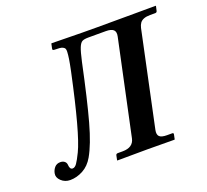

<svg xmlns="http://www.w3.org/2000/svg" viewBox="-115 -788 1013 939"><g transform="rotate(-20 391.5 -318.0)"><path d="M781.2 -646 783.2 -645 777.8 -621.1Q776.4 -613.3 768.1 -612.8H741.2Q721.2 -612.8 708 -607.7Q694.8 -602.5 688 -593Q681.2 -583.5 677.7 -568.8L573.2 -76.2Q568.4 -52.7 578.6 -42.5Q588.9 -32.2 617.7 -32.2H645Q652.8 -32.2 650.9 -23.9L646 0L643.6 1Q541.5 0 502.9 0L347.7 1L346.2 0L351.1 -23.9Q352.5 -31.7 360.8 -32.2H386.7Q441.9 -32.2 451.2 -76.2L556.2 -568.8Q561 -591.8 549.8 -602.3Q538.6 -612.8 510.3 -612.8H420.4Q397.5 -612.8 387.2 -607.2Q377 -601.6 368.7 -581.3Q360.4 -561 349.6 -512.2Q309.6 -323.7 280.8 -220Q252 -116.2 219.7 -60.1Q198.7 -23.4 165.8 -5.6Q132.8 12.2 98.6 12.2Q71.3 12.2 52.2 -5.9Q33.2 -23.9 37.6 -44.9Q41 -62 52 -74.5Q63 -86.9 81.5 -86.9Q95.2 -86.9 103.8 -79.8Q112.3 -72.8 112.8 -61Q114.3 -37.1 128.9 -37.1Q140.6 -37.1 151.1 -52Q161.6 -66.9 178.7 -102.1Q219.2 -185.1 283.2 -484.9Q291.5 -524.4 294.7 -545.7Q297.9 -566.9 298.6 -582.5Q299.3 -598.1 293 -603.5Q286.6 -608.9 278.6 -610.8Q270.5 -612.8 253.4 -612.8Q239.7 -612.8 236.3 -614.5Q232.9 -616.2 234.4 -623L239.3 -646L240.7 -647.9Q252 -647.9 325.4 -646.5Q398.9 -645 479 -645Q577.1 -645 673.1 -645.5Q769 -646 781.2 -646Z"/></g></svg>

Font: Linux Libertine Slanted
Style: Semibold Slanted
Weight: 600
Designer: Philipp H. Poll
Foundry: Philipp H. Poll
Version: Version 5.1.1